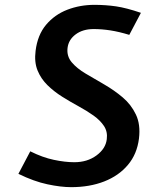

<svg xmlns="http://www.w3.org/2000/svg" viewBox="-20 -760 617 793"><path d="M274 13Q231.5 13 176 1.2Q120.5 -10.5 56 -42L105 -135Q156 -109.5 202.5 -99.8Q249 -90 287 -90Q340.5 -90 378.5 -118Q416.5 -146 421 -185Q425 -216 409.5 -239.5Q394 -263 366.2 -282.8Q338.5 -302.5 304.5 -321Q270.5 -339.5 237 -360.5Q203.5 -381.5 176.5 -407.8Q149.5 -434 135.2 -468.8Q121 -503.5 127 -550Q135 -615.5 170.2 -657.5Q205.5 -699.5 258 -719.8Q310.5 -740 370 -740Q416 -740 459 -733.8Q502 -727.5 562 -707L514 -616Q471.5 -629 435.8 -634.5Q400 -640 367 -640Q322 -640 292.5 -618Q263 -596 259 -562Q255 -528 276.2 -502.8Q297.5 -477.5 333.8 -456Q370 -434.5 410.8 -411Q451.5 -387.5 486.5 -358Q521.5 -328.5 541.2 -287.2Q561 -246 554 -188Q546 -123.5 508.2 -78.8Q470.5 -34 410.2 -10.5Q350 13 274 13Z"/></svg>

Font: Expletus Sans
Style: Italic
Weight: 400
Italic angle: -7°
Designer: Jasper de Waard
Foundry: Designtown
Version: Version 7.500